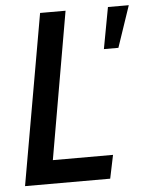

<svg xmlns="http://www.w3.org/2000/svg" viewBox="-51 -742 609 785"><g transform="rotate(-5 253.5 -350.0)"><path d="M20 0 143 -700H247.5L142.5 -96H389.5L369.5 0ZM390 -530 421.5 -700H507L449.5 -530Z"/></g></svg>

Font: Cabin Condensed Medium
Style: Italic
Weight: 500
Width: 3
Italic angle: -10°
Designer: Pablo Impallari
Foundry: Pablo Impallari. http://www.impallari.com Igino Marini. http://www.ikern.com
Version: Version 3.001; ttfautohint (v1.8.3)